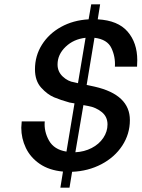

<svg xmlns="http://www.w3.org/2000/svg" viewBox="-20 -783 652 884"><path d="M509 -476Q512 -521 493 -561.5Q474 -602 415 -609L379 -392L416 -384Q578 -347 578 -230Q578 -166 543 -112.5Q508 -59 447 -27Q386 5 312 8L300 81H258L270 7Q206 1 163 -28.5Q120 -58 99 -102Q78 -146 78 -195Q78 -204 80 -224H186Q182 -178 205.5 -136Q229 -94 286 -85L323 -307L300 -311Q260 -322 229 -335Q198 -348 169.5 -379.5Q141 -411 141 -464Q141 -526 173 -577Q205 -628 261 -659Q317 -690 388 -694L400 -763H441L430 -694Q523 -689 567.5 -637.5Q612 -586 612 -506Q612 -486 611 -476ZM339 -400 374 -609Q319 -603 282 -567.5Q245 -532 245 -486Q245 -453 269 -430.5Q293 -408 322 -404ZM364 -299 327 -82Q368 -84 402 -101.5Q436 -119 455.5 -148Q475 -177 475 -210Q475 -246 448 -267.5Q421 -289 386 -295Z"/></svg>

Font: Be Vietnam Medium
Style: Italic
Weight: 500
Italic angle: -9.444°
Designer: Gabriel Lam
Foundry: TypeRant
Version: Version 3.000